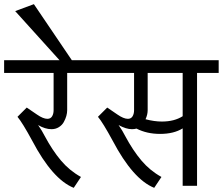

<svg xmlns="http://www.w3.org/2000/svg" viewBox="-40 -902 1082 932"><path d="M-20 -609.9H411.1V-547.9H286.1V-367.2Q286.1 -354 282 -339.1Q277.8 -324.2 269.5 -309.3Q261.2 -294.4 245.6 -284.7Q230 -274.9 210 -274.9Q179.2 -274.9 145 -294.9Q165 -266.1 176.8 -242.2Q214.4 -171.9 255.9 -122.8Q297.4 -73.7 353 -43L317.9 9.8Q214.8 -31.7 116.2 -219.2Q68.8 -306.6 44.9 -335L89.8 -379.9L139.2 -346.2Q169.4 -325.2 189.9 -325.2Q205.6 -325.2 212.9 -337.4Q220.2 -349.6 220.2 -367.2V-547.9H-20Z M270.5 -585.9 33.7 -848.1 124.5 -881.8 308.6 -609.9Z M370.6 -609.9H1021.5V-547.9H916.5V0H846.7V-278.8Q803.7 -252 736.8 -252Q672.9 -252 622.6 -277.8Q612.3 -274.9 600.6 -274.9Q572.3 -274.9 535.6 -294.9Q555.7 -266.1 567.4 -242.2Q605 -171.9 646.5 -122.8Q688 -73.7 743.7 -43L708.5 9.8Q605.5 -31.7 506.8 -219.2Q459.5 -306.6 435.5 -335L480.5 -379.9L529.8 -346.2Q560.1 -325.2 580.6 -325.2Q596.2 -325.2 603.5 -337.4Q610.8 -349.6 610.8 -367.2V-547.9H370.6ZM745.6 -312Q806.2 -312 846.7 -337.9V-547.9H676.8V-367.2Q676.8 -345.7 666.5 -323.2Q709 -312 745.6 -312Z"/></svg>

Font: LT Superior
Style: Regular
Weight: 400
Designer: Daniel Lyons
Foundry: LyonsType
Version: Version 1.000